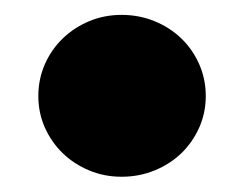

<svg xmlns="http://www.w3.org/2000/svg" viewBox="-20 -427 328 258"><path d="M31.5 -298Q31.5 -320.5 40.2 -340.5Q49 -360.5 64.2 -375.2Q79.5 -390 99.8 -398.5Q120 -407 143.5 -407Q167 -407 187.8 -398.5Q208.5 -390 223.8 -375.2Q239 -360.5 247.8 -340.5Q256.5 -320.5 256.5 -298Q256.5 -275.5 247.8 -255.8Q239 -236 223.8 -221.2Q208.5 -206.5 187.8 -198Q167 -189.5 143.5 -189.5Q120 -189.5 99.8 -198Q79.5 -206.5 64.2 -221.2Q49 -236 40.2 -255.8Q31.5 -275.5 31.5 -298Z"/></svg>

Font: Lato ExtraBold
Style: Regular
Weight: 800
Designer: Lukasz Dziedzic with Adam Twardoch and Botio Nikoltchev
Foundry: tyPoland Lukasz Dziedzic
Version: Version 2.015; 2015-08-06; http://www.latofonts.com/